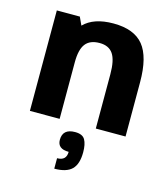

<svg xmlns="http://www.w3.org/2000/svg" viewBox="-111 -598 809 923"><g transform="rotate(15 293.0 -136.0)"><path d="M176 -500 175 -499 193 -460Q242 -510 340 -510Q443 -510 489.5 -453Q536 -396 536 -270V0H388V-270Q388 -340 367 -371Q346 -402 300 -402Q252 -402 230 -373.5Q208 -345 208 -282V0H60V-500ZM297 42Q334 42 346.5 64Q359 86 359 126Q359 185 332 211.5Q305 238 245 238V186Q291 186 291 142Q235 142 235 97Q235 42 297 42Z"/></g></svg>

Font: Fivo Sans
Style: Regular
Weight: 700
Designer: Alexander Slobzheninov
Foundry: Alexander Slobzheninov
Version: 1.0